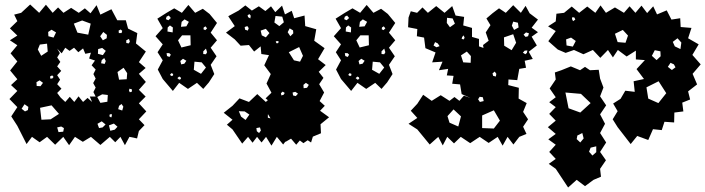

<svg xmlns="http://www.w3.org/2000/svg" viewBox="-20 -618 3133 853"><path d="M57 -59 30 -101 57 -142 22 -178 57 -214 29 -240 57 -266 25 -305 57 -345 27 -381 57 -417 24 -439 57 -460 24 -492 57 -524 43 -553 74 -561 114 -598 154 -561 184 -597 214 -561 238 -585 262 -561 296 -583 330 -561 357 -581 382 -559 409 -595 426 -553 475 -577 501 -528H539L549 -491L590 -471L584 -425L628 -389L597 -342L627 -316L597 -290L628 -254L597 -219L627 -189L597 -159L630 -123L597 -88L622 -62L597 -36L589 -3L555 -10L535 27L515 -10L492 14L468 -10L426 26L384 -10L348 12L313 -10L287 27L261 -10L225 25L189 -10L156 14L122 -10L98 22ZM383 -513 345 -527 308 -513 324 -473 372 -464ZM523 -481 516 -487 507 -482 508 -471H520ZM209 -486 194 -476 195 -457 218 -451 229 -474ZM455 -463 439 -476 425 -457 437 -439 454 -448ZM557 -433 553 -445 541 -439V-427L552 -425ZM189 -424 157 -420 148 -398 163 -370 192 -389ZM270 -165 290 -188 310 -165 329 -190 349 -165 369 -183 389 -165 379 -189H405L395 -209L405 -229L394 -249L405 -269L395 -289L405 -309L387 -328L402 -349L376 -358L384 -384L359 -379L349 -403L328 -386L309 -406L289 -392L270 -406L254 -381L234 -402L246 -382L234 -363L248 -343L234 -323L252 -303L234 -284L247 -264L234 -244L253 -224L234 -205L249 -185ZM434 -405 416 -400 415 -379 437 -373 450 -392ZM450 -347 443 -360 432 -351 429 -337 445 -334ZM545 -293 529 -317 502 -298 509 -264 543 -266ZM212 -283 203 -279V-269H212L218 -276ZM171 -250 156 -261 142 -253 143 -236 160 -235ZM566 -221 555 -224 553 -215 557 -208 566 -211ZM459 -196 434 -199 412 -187 426 -161 457 -166ZM520 -156 509 -148 505 -133 523 -127 528 -144ZM106 -143 89 -155 76 -135 91 -123 104 -129ZM242 -112 209 -150 158 -139 164 -86 205 -88ZM476 -112 467 -109 466 -101 474 -96 477 -103ZM432 -79 413 -68 420 -49 436 -52 449 -65ZM486 -69 464 -61 470 -37 490 -42 502 -55ZM264 -49 252 -56 234 -52 240 -31 261 -33Z M703 -267 681 -309 703 -350 680 -386 703 -421 671 -457 703 -493 679 -535 720 -561 754 -581 788 -561 817 -596 847 -561 881 -579 911 -556 944 -516 916 -473 944 -439 916 -406 942 -368 916 -330 932 -289 908 -252 883 -223 855 -250 815 -223 776 -250 748 -214ZM730 -549 720 -544 717 -533 728 -528 739 -538ZM819 -521 800 -532 787 -521 784 -499 808 -501ZM748 -496 735 -505 725 -496 724 -478 747 -474ZM893 -501 885 -496 884 -488 892 -484 900 -492ZM826 -461H789L771 -439L786 -407L827 -417ZM900 -386 895 -402 883 -390V-378L895 -377ZM739 -375 732 -382H720L722 -369L733 -365ZM808 -348 793 -357 781 -347 785 -332 799 -335ZM876 -341 844 -344 841 -308 873 -290 895 -318ZM749 -290 741 -293 735 -285 743 -280 749 -283ZM783 -274 776 -278 768 -271 776 -264 784 -267Z M1013 -43 988 -64 1013 -86 974 -117 1013 -148 1044 -181 1086 -165 1123 -200 1161 -165 1170 -173 1160 -181 1186 -206 1164 -247 1183 -289 1154 -328 1175 -373 1141 -378 1138 -412 1109 -389 1086 -418 1049 -415 1023 -443 984 -473 1023 -502 994 -546 1040 -571 1070 -594 1099 -571 1130 -590 1159 -569 1184 -590 1203 -564 1233 -593 1246 -554 1276 -570 1287 -537 1333 -549 1336 -502 1385 -488 1376 -437 1422 -404 1393 -355 1427 -329 1396 -299 1417 -272 1398 -244 1420 -207 1400 -169 1423 -148 1402 -126 1442 -97 1404 -66 1406 -26 1370 -11 1362 15 1347 5 1328 18 1312 6 1296 25 1273 -2 1249 12 1248 11 1238 24 1210 -10 1186 29 1162 -10 1142 15 1122 -10 1102 16 1082 -10 1056 20ZM1094 -548 1089 -555 1080 -551 1082 -542 1092 -536ZM1234 -544 1204 -547 1199 -518 1221 -502 1241 -519ZM1085 -493 1079 -502 1067 -498 1069 -486 1081 -482ZM1282 -483 1267 -492 1258 -475 1270 -457 1283 -470ZM1177 -471 1161 -490 1138 -482 1143 -461 1161 -452ZM1219 -433 1212 -436 1205 -434 1208 -426H1215ZM1326 -370 1309 -409 1263 -386 1286 -350 1313 -344ZM1339 -250 1328 -241 1329 -226 1344 -228 1352 -241ZM1245 -205 1236 -211 1228 -204 1230 -194 1240 -197ZM1304 -202 1292 -210 1280 -207 1282 -194 1294 -191ZM1088 -109 1067 -123 1041 -124 1051 -100 1071 -85ZM1170 -95 1182 -92 1171 -110 1170 -109ZM1135 -52 1119 -49 1121 -35 1131 -27 1139 -38Z M1495 -267 1473 -309 1495 -350 1472 -386 1495 -421 1463 -457 1495 -493 1471 -535 1512 -561 1546 -581 1580 -561 1609 -596 1639 -561 1673 -579 1703 -556 1736 -516 1708 -473 1736 -439 1708 -406 1734 -368 1708 -330 1724 -289 1700 -252 1675 -223 1647 -250 1607 -223 1568 -250 1540 -214ZM1522 -549 1512 -544 1509 -533 1520 -528 1531 -538ZM1611 -521 1592 -532 1579 -521 1576 -499 1600 -501ZM1540 -496 1527 -505 1517 -496 1516 -478 1539 -474ZM1685 -501 1677 -496 1676 -488 1684 -484 1692 -492ZM1618 -461H1581L1563 -439L1578 -407L1619 -417ZM1692 -386 1687 -402 1675 -390V-378L1687 -377ZM1531 -375 1524 -382H1512L1514 -369L1525 -365ZM1600 -348 1585 -357 1573 -347 1577 -332 1591 -335ZM1668 -341 1636 -344 1633 -308 1665 -290 1687 -318ZM1541 -290 1533 -293 1527 -285 1535 -280 1541 -283ZM1575 -274 1568 -278 1560 -271 1568 -264 1576 -267Z M1834 -43 1795 -68 1834 -94 1805 -126 1834 -157 1860 -197 1898 -170 1938 -195 1977 -170 1999 -187 2021 -170 2041 -193 2070 -183 2031 -200 2024 -243 1989 -246 1995 -281 1965 -283 1971 -312 1930 -306 1946 -344 1900 -341 1915 -385 1870 -404 1864 -451 1832 -457 1834 -489 1793 -497 1795 -540 1805 -568 1833 -561 1857 -585 1881 -561 1918 -591 1955 -561 1989 -591 2004 -549 2042 -543 2038 -505 2077 -494V-454L2108 -445V-412L2128 -405L2126 -418L2151 -437L2138 -474L2159 -506L2141 -536L2168 -559L2197 -581L2227 -561L2260 -595L2294 -561L2315 -592L2333 -559L2370 -531L2342 -495L2370 -475L2342 -455L2365 -416L2329 -388L2347 -356L2311 -348L2317 -317L2287 -312L2278 -262L2239 -265L2238 -240L2285 -228L2284 -180L2320 -160L2304 -121L2326 -88L2304 -55L2319 -23L2287 -10L2261 24L2235 -10L2213 29L2191 -10L2151 17L2111 -10L2069 18L2027 -10L1997 19L1967 -10L1947 28L1927 -10L1889 24ZM1991 -536 1966 -539 1965 -516 1979 -497 2001 -513ZM2281 -517 2260 -522 2254 -504 2264 -485 2284 -496ZM2330 -470 2317 -474 2306 -464 2315 -454 2326 -457ZM2260 -466 2219 -452 2220 -415 2253 -395 2273 -428ZM2039 -461 2033 -453 2031 -445 2041 -443 2044 -452ZM1925 -425 1913 -431 1906 -416 1919 -408 1933 -413ZM2323 -394 2311 -393 2303 -384 2314 -377 2321 -383ZM2072 -369 2054 -389 2028 -372 2038 -341 2071 -339ZM2178 -300 2168 -292 2171 -281 2183 -278 2185 -290ZM2125 -186 2111 -188 2104 -177 2112 -165 2129 -169ZM2028 -101 1995 -132 1968 -102 1977 -73 2016 -56ZM2174 -128 2122 -105V-49L2174 -47L2201 -82Z M2724 -53 2702 -88 2724 -124 2704 -158 2737 -179 2758 -215 2800 -210 2795 -257 2841 -267 2808 -311 2845 -351 2805 -354V-393L2764 -367L2725 -396L2703 -363L2681 -396L2647 -361L2614 -396L2572 -377L2530 -396L2493 -383L2458 -398L2416 -435L2449 -480L2415 -501L2449 -523L2452 -557L2486 -561L2520 -589L2553 -561L2589 -589L2625 -561L2648 -594L2672 -561L2712 -585L2752 -561L2777 -590L2803 -561L2830 -593L2855 -560L2882 -590L2899 -554L2942 -572L2963 -531L3002 -537L3004 -498L3052 -494L3037 -448L3084 -421L3056 -374L3093 -332L3057 -290L3077 -243L3037 -212L3046 -176L3011 -162L3016 -123L2976 -118L2975 -74L2932 -77L2920 -40L2881 -44L2860 4L2811 -14L2782 22ZM2532 -540 2523 -542 2521 -534 2526 -524 2536 -531ZM2770 -460 2747 -485 2712 -468 2724 -431 2759 -428ZM2538 -436 2517 -451 2495 -443 2497 -416 2525 -411ZM3007 -429 2990 -448 2969 -432 2978 -412 3003 -400ZM2914 -390 2889 -395 2876 -370 2897 -351 2915 -368ZM2974 -332 2959 -339 2947 -321 2965 -307 2981 -319ZM2449 132 2418 110 2449 88 2420 57 2449 25 2416 1 2449 -23 2414 -53 2449 -82 2420 -112 2449 -142 2420 -164 2449 -186 2422 -225 2449 -265 2445 -296 2474 -306 2516 -323 2557 -306 2579 -321 2601 -306 2640 -308 2646 -269 2661 -229 2646 -190 2673 -150 2646 -110 2668 -68 2646 -27 2673 15 2646 57 2672 94 2646 132 2650 167 2617 181 2579 209 2542 181 2504 215ZM2940 -204 2906 -257 2852 -230 2860 -180 2905 -160ZM2561 -201 2492 -207 2506 -137 2558 -118 2604 -160ZM2567 -27 2545 -16 2542 0 2558 15 2573 -3ZM2629 32 2604 38 2597 56 2612 73 2629 58Z"/></svg>

Font: Rubik Gemstones
Style: Regular
Weight: 400
Designer: Hubert and Fischer, NaN
Foundry: Hubert and Fischer, NaN
Version: Version 2.200